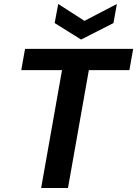

<svg xmlns="http://www.w3.org/2000/svg" viewBox="-20 -946 690 966"><path d="M187 0 292 -593H87L106 -700H650L631 -593H427L322 0ZM568 -926 551 -830 388 -747 255 -830 273 -926 405 -841Z"/></svg>

Font: DM Sans
Style: Bold Italic
Weight: 700
Italic angle: -10°
Designer: Colophon Foundry, Jonny Pinhorn
Foundry: Colophon Foundry
Version: Version 4.004;gftools[0.9.30]